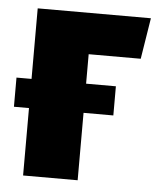

<svg xmlns="http://www.w3.org/2000/svg" viewBox="-44 -572 501 610"><g transform="rotate(5 206.5 -266.5)"><path d="M392 -402H226V-308H321V-215H226V0H52V-215H4V-308H52V-533H413Z"/></g></svg>

Font: Fira Sans Condensed ExtraBold
Style: Regular
Weight: 800
Width: 3
Designer: Carrois Corporate & Edenspiekermann AG
Foundry: Carrois Corporate GbR & Edenspiekermann AG
Version: Version 4.203